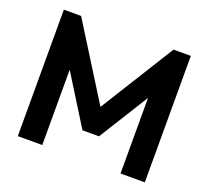

<svg xmlns="http://www.w3.org/2000/svg" viewBox="-120 -853 1090 1003"><g transform="rotate(20 425.0 -351.5)"><path d="M72 0V-703H168L453 -247H398L682 -703H778V0H643V-470L669 -462L471 -144H379L181 -462L208 -470V0Z"/></g></svg>

Font: Outfit Thin SemiBold
Style: Regular
Weight: 600
Version: Version 1.100;gftools[0.9.27]